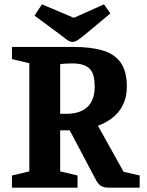

<svg xmlns="http://www.w3.org/2000/svg" viewBox="-20 -864 676 884"><path d="M35 0V-56L115 -75V-573L35 -592V-648H317Q397 -648 452 -632Q507 -616 535.5 -576Q564 -536 564 -465Q564 -420 548 -385Q532 -350 502 -325Q472 -300 431 -285L549 -73L623 -56V0H482Q460 0 447 -7Q434 -14 423 -33L301 -264H257V-75L337 -56V0ZM257 -340H287Q348 -340 382 -371Q416 -402 416 -465Q416 -491 411.5 -511Q407 -531 395.5 -544.5Q384 -558 363.5 -565Q343 -572 311 -572Q295 -572 279.5 -571Q264 -570 257 -568ZM314 -671Q301 -671 286 -682.5Q271 -694 262 -701L139 -792L173 -844L320 -782L459 -844L488 -802L368 -702Q356 -692 341 -681.5Q326 -671 314 -671Z"/></svg>

Font: Faustina VF Beta
Style: Regular
Weight: 400
Designer: Alfonso Garcia
Foundry: Omnibus-Type
Version: Version 1.006